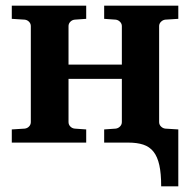

<svg xmlns="http://www.w3.org/2000/svg" viewBox="-20 -508 678 684"><path d="M554.2 155.8Q554.2 110.4 547.6 80.3Q541 50.3 526.9 32.5Q512.7 14.6 490.5 7.3Q468.3 0 437 0H351.1V-46.9L392.1 -49.8Q400.9 -50.8 407.5 -57.4Q414.1 -64 414.1 -73.2V-227.1H224.1V-73.2Q224.1 -64 230.5 -57.4Q236.8 -50.8 246.1 -49.8L287.1 -46.9V0H22V-46.9L67.9 -49.8Q77.1 -50.8 83.5 -57.4Q89.8 -64 89.8 -73.2V-415Q89.8 -423.8 83.5 -430.4Q77.1 -437 67.9 -438L22 -440.9V-487.8H287.1V-440.9L246.1 -438Q236.8 -437 230.5 -430.4Q224.1 -423.8 224.1 -415V-277.8H414.1V-415Q414.1 -423.8 407.5 -430.4Q400.9 -437 392.1 -438L351.1 -440.9V-487.8H615.2V-440.9L568.8 -438Q560.1 -437 553.5 -430.4Q546.9 -423.8 546.9 -415V-73.2Q546.9 -64 553.5 -57.4Q560.1 -50.8 568.8 -49.8L615.2 -46.9V155.8Z"/></svg>

Font: Charis SIL CyrE
Style: Bold
Weight: 700
Foundry: SIL International
Version: Version 5.000